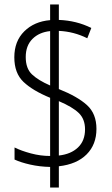

<svg xmlns="http://www.w3.org/2000/svg" viewBox="-20 -780 499 858"><path d="M204 -34Q157 -35 115 -44.5Q73 -54 45 -67V-121Q75 -106 118 -94.5Q161 -83 204 -83V-343Q126 -375 85 -414Q44 -453 44 -524Q44 -596 88.5 -640Q133 -684 204 -690V-760H243V-691Q322 -688 388 -655L370 -609Q310 -639 243 -642V-382Q326 -349 368.5 -310.5Q411 -272 411 -204Q411 -134 367 -90Q323 -46 243 -37V58H204ZM204 -641Q155 -636 125 -606Q95 -576 95 -525Q95 -474 123 -447.5Q151 -421 204 -398ZM243 -85Q297 -91 328.5 -121Q360 -151 360 -202Q360 -248 332 -275Q304 -302 243 -328Z"/></svg>

Font: Noto Sans Condensed Light
Style: Regular
Weight: 300
Width: 3
Designer: Monotype Design Team
Foundry: Monotype Imaging Inc.
Version: Version 2.013; ttfautohint (v1.8.4.7-5d5b)